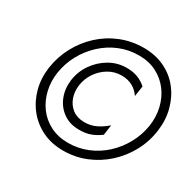

<svg xmlns="http://www.w3.org/2000/svg" viewBox="-155 -884 1089 1068"><g transform="rotate(30 389.5 -350.0)"><path d="M269 -350Q263 -307 276 -270Q289 -233 318.5 -210Q348 -187 393 -186Q436 -185 472 -203Q508 -221 535 -246L526 -180Q497 -158 464.5 -146Q432 -134 390 -135Q332 -135 290 -165Q248 -195 228.5 -244Q209 -293 216 -350Q224 -410 257.5 -458.5Q291 -507 341.5 -536.5Q392 -566 451 -566Q492 -566 522 -554.5Q552 -543 578 -520L568 -453Q548 -482 518.5 -498.5Q489 -515 448 -515Q403 -515 365 -492.5Q327 -470 301.5 -433Q276 -396 269 -350ZM130 -350Q121 -290 134 -234.5Q147 -179 179 -135.5Q211 -92 261 -66.5Q311 -41 375 -41Q440 -41 498.5 -65Q557 -89 603.5 -132Q650 -175 680.5 -231Q711 -287 721 -350Q730 -411 717 -466.5Q704 -522 671.5 -565.5Q639 -609 589.5 -634.5Q540 -660 476 -660Q410 -660 352 -636Q294 -612 247.5 -569Q201 -526 170.5 -470Q140 -414 130 -350ZM75 -350Q86 -425 121 -490.5Q156 -556 210 -605.5Q264 -655 332.5 -682.5Q401 -710 478 -710Q553 -710 612.5 -681.5Q672 -653 711.5 -602.5Q751 -552 768 -487Q785 -422 775 -350Q765 -275 729.5 -209.5Q694 -144 640 -95Q586 -46 518 -18Q450 10 373 10Q298 10 238.5 -19Q179 -48 139 -98.5Q99 -149 82 -213.5Q65 -278 75 -350Z"/></g></svg>

Font: Jost
Style: Italic
Weight: 400
Italic angle: -5°
Version: Version 3.710